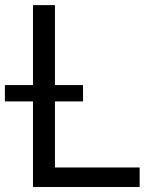

<svg xmlns="http://www.w3.org/2000/svg" viewBox="-44 -748 627 768"><path d="M87.9 0V-727.5H175.8V-78.1H514.6V0ZM-24.4 -342.3V-407.7H288.1V-342.3Z"/></svg>

Font: GitLab Sans
Style: Regular
Weight: 400
Designer: Rasmus Andersson
Foundry: Modifications by GitLab B.V., manufactured by rsms
Version: Version 4.000;git-c8fb6b7